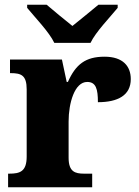

<svg xmlns="http://www.w3.org/2000/svg" viewBox="-20 -786 584 806"><path d="M208 -606H360C381 -651 443 -715 474 -753V-766H393C368 -745 314 -701 284 -677C254 -701 200 -745 176 -766H94V-753C125 -715 187 -651 208 -606ZM14 0H367V-57H333C295 -57 268 -65 268 -124V-276C268 -353 293 -442 346 -442C383 -442 391 -412 391 -357C475 -357 529 -386 529 -454C529 -508 496 -548 419 -548C339 -548 298 -516 265 -442H260L240 -536H22V-479H25C69 -479 92 -470 92 -411V-129C92 -66 64 -57 19 -57H14Z"/></svg>

Font: Noto Serif Gurmukhi ExtraBold
Style: Regular
Weight: 800
Designer: Vaibhav Singh and the Monotype Design Team
Foundry: Monotype Imaging Inc.
Version: Version 2.004